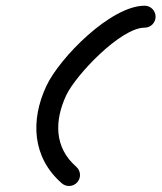

<svg xmlns="http://www.w3.org/2000/svg" viewBox="-20 -598 552 656"><path d="M474.1 -578.5C474.1 -578.5 474.1 -578.5 474.1 -578.5C358.8 -578.5 183.5 -400.9 138.2 -303.8C83.7 -187 89.9 -60 191.2 28.3C206.9 41.9 230.5 40.2 244.2 24.6C257.8 9 256.1 -14.7 240.5 -28.3C164.7 -94.3 165.9 -185.8 206.2 -272.2C238.4 -341.3 392.3 -503.5 474.1 -503.5C494.8 -503.5 511.6 -520.2 511.6 -541C511.6 -561.7 494.8 -578.5 474.1 -578.5Z"/></svg>

Font: FRB American Cursive Extrabold
Style: Bold Italic
Weight: 800
Italic angle: -25°
Version: Version 2.0;Modular Font Editor K font №1